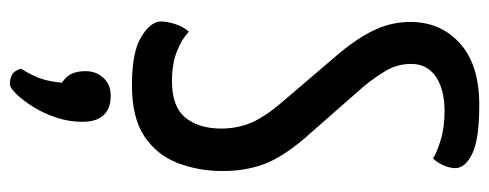

<svg xmlns="http://www.w3.org/2000/svg" viewBox="-328 -422 1013 398"><g transform="rotate(90 179.0 -223.5)"><path d="M157 10Q88 10 56.5 -9.5Q25 -29 25 -50Q25 -62 30 -78.5Q35 -95 46 -108Q62 -93 87.5 -83Q113 -73 149 -73Q202 -73 224.5 -101Q247 -129 247 -175Q247 -209 234.5 -238Q222 -267 189 -305L89 -422Q55 -464 40.5 -497.5Q26 -531 26 -567Q26 -630 70.5 -670Q115 -710 198 -710Q269 -710 299 -695.5Q329 -681 329 -660Q329 -650 324 -637.5Q319 -625 309 -614Q299 -621 272.5 -629.5Q246 -638 211 -638Q166 -638 139.5 -620Q113 -602 113 -569Q113 -542 125.5 -519.5Q138 -497 160 -470L268 -347Q307 -301 321 -263Q335 -225 335 -178Q335 -128 318.5 -85Q302 -42 263.5 -16Q225 10 157 10ZM155 263Q144 263 135.5 258.5Q127 254 123 240Q140 212 145 194Q150 176 152 155Q139 147 133.5 135Q128 123 128 106Q128 84 142 69Q156 54 179 54Q205 54 219 68.5Q233 83 233 113Q233 141 224 167.5Q215 194 201.5 215.5Q188 237 175 250Q162 263 155 263Z"/></g></svg>

Font: Yanone Kaffeesatz ExtraLight
Style: Regular
Weight: 400
Version: Version 2.003